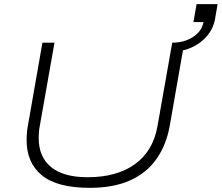

<svg xmlns="http://www.w3.org/2000/svg" viewBox="-20 -891 1066 923"><path d="M412 12Q255 12 181.5 -48Q108 -108 108 -217Q108 -235 109.5 -254Q111 -273 115 -292L184 -686H242L171 -284Q168 -269 167 -255Q166 -241 166 -228Q166 -136 226 -87.5Q286 -39 401 -39Q542 -39 629 -102Q716 -165 737 -284L808 -686H866L797 -292Q781 -197 733.5 -128.5Q686 -60 606 -24Q526 12 412 12ZM801 -642 809 -686Q867 -686 909 -714Q951 -742 958 -785H910L925 -871H1026L1014 -801Q1006 -755 976 -719Q946 -683 900.5 -662.5Q855 -642 801 -642Z"/></svg>

Font: Archivo Expanded Thin
Style: Italic
Weight: 250
Width: 7
Italic angle: -10°
Designer: Hector Gatti
Foundry: Omnibus-Type
Version: Version 2.001